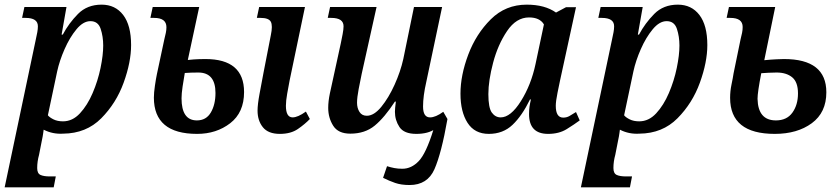

<svg xmlns="http://www.w3.org/2000/svg" viewBox="-28 -566 3604 826"><path d="M-8 240H203L212 193H186Q160 193 146 186.5Q132 180 132 157Q132 129 140 100L152 39Q156 21 158 5.5Q160 -10 160 -8Q199 12 244 9Q343 8 407.5 -57Q472 -122 504 -210.5Q536 -299 536 -372Q536 -457 502 -501.5Q468 -546 409 -546Q347 -546 307.5 -506Q268 -466 242 -417H237L258 -536H77L67 -489H82Q135 -489 135 -453Q135 -441 132.5 -427.5Q130 -414 126 -396ZM243 -44Q219 -44 202 -52.5Q185 -61 178 -70L218 -259Q228 -305 250 -355Q272 -405 301 -440Q330 -475 361 -475Q394 -475 405 -442Q416 -409 416 -370Q416 -329 404.5 -273.5Q393 -218 370.5 -165.5Q348 -113 316 -78.5Q284 -44 243 -44Z M820 10Q903 10 962.5 -36Q1022 -82 1022 -170Q1022 -312 856 -312Q848 -312 828 -311.5Q808 -311 780 -308L829 -536H629L619 -489H635Q688 -489 688 -449Q688 -437 685.5 -425Q683 -413 679 -397L647 -247Q643 -228 638.5 -197.5Q634 -167 634 -146Q634 10 820 10ZM1176 10Q1223 10 1253.5 -11Q1284 -32 1305 -54L1288 -86Q1253 -61 1231 -61Q1202 -61 1202 -111Q1202 -132 1207.5 -163Q1213 -194 1218 -220L1284 -536H1087L1077 -489H1093Q1128 -489 1137 -472.5Q1146 -456 1137 -414L1106 -255Q1097 -208 1088.5 -162Q1080 -116 1080 -90Q1080 -47 1103 -18.5Q1126 10 1176 10ZM819 -48Q753 -48 753 -143Q753 -163 757.5 -193.5Q762 -224 767 -252Q780 -253 794 -253.5Q808 -254 825 -254Q899 -254 899 -166Q899 -116 879 -82Q859 -48 819 -48Z M1734 230Q1811 230 1841 162Q1871 94 1897 -54L1879 -85L1836 -6Q1805 94 1773.5 127Q1742 160 1703 160Q1684 160 1668.5 157Q1653 154 1637 149L1620 199Q1646 212 1672 221Q1698 230 1734 230ZM1763 10Q1814 10 1844.5 -11.5Q1875 -33 1896 -54L1879 -85Q1846 -61 1822 -61Q1792 -61 1792 -108Q1792 -153 1806 -214L1874 -536H1753L1707 -312Q1695 -258 1669.5 -201.5Q1644 -145 1612.5 -106.5Q1581 -68 1550 -68Q1529 -68 1518.5 -84.5Q1508 -101 1508 -124Q1508 -146 1515 -183Q1522 -220 1528 -248L1592 -536H1392L1382 -489H1397Q1450 -489 1450 -453Q1450 -440 1446 -419Q1442 -398 1438 -379L1404 -223Q1398 -197 1391 -163.5Q1384 -130 1384 -102Q1384 -59 1405.5 -25Q1427 9 1479 9Q1542 9 1584 -25.5Q1626 -60 1671 -129H1675Q1671 -98 1671 -85Q1671 -49 1690.5 -19.5Q1710 10 1763 10Z M2075 10Q2136 10 2177 -29Q2218 -68 2252 -138H2256Q2252 -121 2250 -107Q2248 -93 2248 -75Q2248 10 2330 10Q2377 10 2410 -10.5Q2443 -31 2466 -48L2450 -84Q2434 -74 2422 -67Q2410 -60 2395 -60Q2363 -60 2363 -111Q2363 -130 2370.5 -167Q2378 -204 2381 -218L2450 -535H2407L2364 -512Q2316 -546 2238 -546Q2147 -546 2083.5 -483Q2020 -420 1986.5 -331Q1953 -242 1953 -163Q1953 -85 1983.5 -37.5Q2014 10 2075 10ZM2126 -61Q2103 -61 2088 -81.5Q2073 -102 2073 -161Q2073 -219 2093.5 -296.5Q2114 -374 2153.5 -432.5Q2193 -491 2248 -491Q2294 -491 2312 -461L2276 -291Q2257 -201 2213 -131Q2169 -61 2126 -61Z M2471 240H2682L2691 193H2665Q2639 193 2625 186.5Q2611 180 2611 157Q2611 129 2619 100L2631 39Q2635 21 2637 5.5Q2639 -10 2639 -8Q2678 12 2723 9Q2822 8 2886.5 -57Q2951 -122 2983 -210.5Q3015 -299 3015 -372Q3015 -457 2981 -501.5Q2947 -546 2888 -546Q2826 -546 2786.5 -506Q2747 -466 2721 -417H2716L2737 -536H2556L2546 -489H2561Q2614 -489 2614 -453Q2614 -441 2611.5 -427.5Q2609 -414 2605 -396ZM2722 -44Q2698 -44 2681 -52.5Q2664 -61 2657 -70L2697 -259Q2707 -305 2729 -355Q2751 -405 2780 -440Q2809 -475 2840 -475Q2873 -475 2884 -442Q2895 -409 2895 -370Q2895 -329 2883.5 -273.5Q2872 -218 2849.5 -165.5Q2827 -113 2795 -78.5Q2763 -44 2722 -44Z M3305 10Q3402 10 3464.5 -36Q3527 -82 3527 -169Q3527 -312 3345 -312Q3337 -312 3314 -311Q3291 -310 3260 -307L3307 -536H3108L3098 -489H3114Q3167 -489 3167 -450Q3167 -437 3164.5 -425Q3162 -413 3158 -397L3128 -251Q3125 -231 3119 -202.5Q3113 -174 3113 -145Q3113 10 3305 10ZM3310 -48Q3233 -48 3231 -141Q3231 -169 3247 -251Q3261 -252 3278 -253Q3295 -254 3313 -254Q3355 -254 3380 -233.5Q3405 -213 3405 -164Q3405 -115 3381 -81.5Q3357 -48 3310 -48Z"/></svg>

Font: Noto Serif SemiCondensed Semi
Style: Italic
Weight: 600
Width: 4
Italic angle: -12°
Designer: Monotype Design Team
Foundry: Monotype Imaging Inc.
Version: Version 1.901